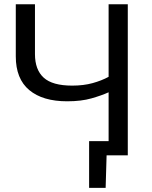

<svg xmlns="http://www.w3.org/2000/svg" viewBox="-20 -733 716 906"><path d="M400.5 153.5V-67H492.5V-297.5Q459.5 -282.5 411.5 -268.8Q363.5 -255 297 -255Q181.5 -255 118 -308Q54.5 -361 54.5 -467V-713H145V-477.5Q145 -404 186.2 -366.5Q227.5 -329 320.5 -329Q374.5 -329 417 -340.8Q459.5 -352.5 492.5 -370.5V-713H583V0H483L478.5 153.5Z"/></svg>

Font: Commissioner
Style: Regular
Weight: 400
Designer: Kostas Bartsokas
Foundry: Kostas Bartsokas
Version: Version 1.000; ttfautohint (v1.8.3)